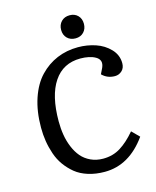

<svg xmlns="http://www.w3.org/2000/svg" viewBox="-133 -994 895 1099"><g transform="rotate(-15 315.0 -445.0)"><path d="M386.2 -903.8Q416 -903.8 434.6 -885Q453.1 -866.2 453.1 -835.9Q453.1 -805.7 434.6 -786.4Q416 -767.1 386.2 -767.1Q355.5 -767.1 336.7 -785.9Q317.9 -804.7 317.9 -835Q317.9 -865.2 336.7 -884.5Q355.5 -903.8 386.2 -903.8ZM488.8 -564.9Q498.5 -586.9 493.7 -602.8Q488.8 -618.7 471.2 -628.9Q453.6 -639.2 430.7 -644Q407.7 -648.9 381.8 -648.9Q278.8 -648.9 223.9 -567.1Q168.9 -485.4 168.9 -333Q168.9 -290.5 175.3 -252.2Q181.6 -213.9 196.3 -178.5Q210.9 -143.1 232.7 -117.4Q254.4 -91.8 287.4 -76.4Q320.3 -61 360.8 -61Q418.5 -61 463.9 -89.4Q509.3 -117.7 554.2 -170.9L597.2 -127.9Q495.6 14.2 350.1 14.2Q296.9 14.2 252.4 0.2Q208 -13.7 177.2 -38.8Q146.5 -64 123.5 -95.9Q100.6 -127.9 87.4 -166.7Q74.2 -205.6 68.1 -244.4Q62 -283.2 62 -324.2Q62 -420.9 87.6 -496.8Q113.3 -572.8 158 -619.6Q202.6 -666.5 260.3 -690.7Q317.9 -714.8 384.8 -714.8Q439 -714.8 488.5 -698.2Q538.1 -681.6 572.5 -645.5Q606.9 -609.4 606.9 -561Q606.9 -532.7 589.4 -516.4Q571.8 -500 547.9 -500Q502.9 -500 472.2 -530.8Z"/></g></svg>

Font: Literata Book Medium
Style: Italic
Weight: 500
Italic angle: -3°
Designer: Latin by Veronika Burian and Jose Scaglione. Greek by Irene Vlachou. Cyrillic by Vera Evstafieva
Foundry: TypeTogether
Version: Version 1.003;PS 001.003;hotconv 1.0.88;makeotf.lib2.5.64775